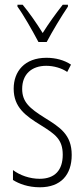

<svg xmlns="http://www.w3.org/2000/svg" viewBox="-20 -784 357 814"><path d="M143 -606H178C203 -653 239 -713 268 -756V-764H246C212 -720 188 -687 161 -644C135 -686 102 -733 76 -764H54V-756C79 -722 117 -655 143 -606ZM284 -127C284 -213 235 -244 169 -285C105 -325 74 -352 74 -407C74 -470 115 -505 176 -505C208 -505 242 -495 265 -479L281 -510C253 -529 216 -539 177 -539C84 -539 38 -481 38 -408C38 -329 88 -293 155 -252C214 -215 246 -193 246 -128C246 -63 213 -26 148 -26C106 -26 64 -41 35 -63V-21C60 -5 99 10 149 10C238 10 284 -43 284 -127Z"/></svg>

Font: Noto Sans Sinhala UI ExtraCondensed ExtraLight
Style: Regular
Weight: 200
Width: 2
Designer: Jelle Bosma - Monotype Design Team
Foundry: Monotype Imaging Inc.
Version: Version 2.006